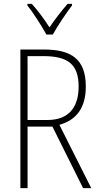

<svg xmlns="http://www.w3.org/2000/svg" viewBox="-20 -969 511 989"><path d="M219 -791H252C277 -836 319 -899 351 -941V-949H328C293 -908 263 -870 235 -828C209 -869 174 -916 144 -949H121V-941C150 -905 193 -838 219 -791ZM205 -714H85V0H122V-317H250L408 0H450L286 -326C374 -351 422 -414 422 -523C422 -666 346 -714 205 -714ZM202 -680C330 -680 385 -638 385 -523C385 -404 322 -351 226 -351H122V-680Z"/></svg>

Font: Noto Sans Bengali Condensed ExtraLight
Style: Regular
Weight: 200
Width: 3
Designer: Joana Ranito - Universal Thirst; Jelle Bosma - Monotype Design Team
Foundry: Universal Thirst ehf.
Version: Version 3.000